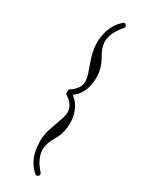

<svg xmlns="http://www.w3.org/2000/svg" viewBox="-283 -783 964 1233"><g transform="rotate(30 198.5 -166.5)"><path d="M190 225Q186 295 254 371Q263 383 252 394Q241 405 229 395Q151 329 149 201Q147 141 177 66Q205 -9 209 -38Q218 -104 142 -150V-182Q218 -228 209 -294Q207 -310 199 -335.5Q191 -361 177 -398Q149 -475 149 -533Q152 -661 229 -726Q241 -737 252 -726Q262 -714 253 -702Q185 -627 190 -556Q193 -517 221 -470Q270 -389 256 -296Q243 -208 182 -166Q243 -122 256 -36Q270 57 221 138Q193 185 190 225Z"/></g></svg>

Font: Amiri Quran
Style: Regular
Weight: 400
Designer: Khaled Hosny
Version: Version 0.117